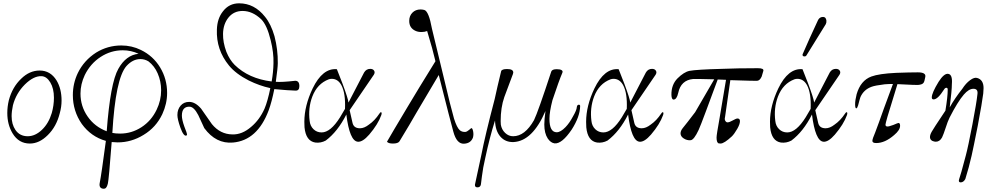

<svg xmlns="http://www.w3.org/2000/svg" viewBox="-20 -853 5982 1157"><path d="M340 -170Q320 -90 268 -39Q217 12 160 12Q93 12 56 -49Q24 -102 24 -172Q24 -210 33 -248Q54 -328 108 -379Q158 -428 219 -428Q284 -428 321 -368Q351 -318 351 -247Q351 -209 340 -170ZM292 -172Q305 -218 305 -264Q305 -320 283 -356.5Q261 -393 230 -394Q183 -396 130 -344Q77 -291 58 -219Q50 -182 50 -153Q50 -104 73 -70Q99 -32 147 -32Q192 -32 232.5 -70.5Q273 -109 292 -172Z M958 -165Q920 -85 845 -40Q772 5 689 5Q677 5 653 3Q636 228 630 253Q624 278 613 283Q606 285 600 284Q575 280 581 249Q591 199 618 -4Q529 -29 473 -106Q419 -184 419 -280Q419 -350 449 -413Q486 -489 559 -536Q629 -579 711 -579Q774 -579 829 -552Q903 -516 945 -446.5Q987 -377 987 -293Q987 -228 958 -165ZM930 -411Q911 -455 875 -483Q852 -497 826 -497Q780 -497 742 -455Q676 -380 657 -52Q677 -48 704 -48Q773 -48 832.5 -86.5Q892 -125 924 -192Q951 -248 951 -309Q951 -363 930 -411ZM815 -529Q770 -550 720 -550Q648 -550 586.5 -510Q525 -470 491 -401Q465 -346 465 -289Q465 -213 508 -151Q551 -89 623 -62Q645 -354 693 -438Q739 -521 815 -529Z M1759 -307Q1719 -308 1633 -316Q1618 -240 1599 -188Q1531 -7 1384 6Q1282 15 1211 -81L1175 -159Q1149 -209 1123 -210Q1100 -211 1088 -197.5Q1076 -184 1076 -156Q1076 -132 1091 -90Q1107 -51 1107 -41Q1107 -38 1104 -37Q1096 -32 1086.5 -44Q1077 -56 1067 -84Q1049 -135 1049 -160Q1049 -194 1068.5 -216.5Q1088 -239 1120 -239Q1157 -239 1192 -198Q1213 -167 1257 -105Q1307 -44 1380 -43Q1439 -41 1494 -89Q1544 -131 1574 -198Q1593 -243 1609 -322Q1544 -336 1479 -368Q1401 -408 1360 -458Q1282 -553 1287 -675Q1289 -741 1323 -784Q1360 -833 1421 -833Q1513 -833 1577 -752Q1613 -708 1634 -635Q1655 -555 1654 -472Q1654 -446 1642 -360Q1678 -357 1757 -366Q1770 -367 1777 -359Q1784 -351 1784 -334Q1784 -320 1778 -313Q1772 -306 1759 -307ZM1628 -472Q1630 -535 1611 -611Q1589 -702 1554 -737Q1501 -787 1442 -787Q1389 -787 1357 -747.5Q1325 -708 1324 -649Q1323 -598 1344 -541Q1364 -492 1394 -462Q1479 -379 1617 -362Q1627 -418 1628 -472Z M2278 -160Q2258 -104 2205 -42Q2165 4 2136 1Q2087 -3 2067 -163Q2015 -60 1943 -6Q1913 10 1880 6Q1823 -3 1815 -86Q1814 -97 1814 -119Q1814 -215 1864 -320Q1924 -444 2010 -436Q2041 -357 2044 -349Q2078 -258 2080 -235L2174 -416Q2187 -438 2211 -438Q2226 -438 2233 -429Q2242 -418 2233 -403L2087 -189L2104 -114Q2111 -80 2149 -80Q2175 -80 2203 -102Q2238 -126 2266 -168Q2272 -177 2275 -177Q2283 -177 2278 -160ZM2029 -146 2059 -197Q2063 -292 2037 -340Q2016 -378 1979 -378Q1970 -378 1961 -375Q1892 -349 1862 -271Q1836 -202 1846 -124Q1849 -94 1869 -74.5Q1889 -55 1918 -55Q1972 -55 2029 -146Z M2830 -24Q2817 11 2776 13Q2754 14 2738 -4Q2722 -22 2712 -59Q2698 -108 2624 -401L2489 -173Q2454 -111 2387 -1Q2378 12 2348 12Q2320 12 2312 1Q2338 -45 2435 -207Q2498 -313 2604 -484Q2588 -554 2554 -666Q2539 -660 2520 -660Q2499 -660 2484 -667Q2446 -684 2446 -727Q2446 -757 2465 -776.5Q2484 -796 2514 -796Q2525 -796 2537 -793Q2564 -785 2583 -680Q2583 -679 2655 -382Q2695 -211 2716 -138Q2733 -84 2751 -68Q2764 -57 2784 -58Q2794 -59 2806.5 -70Q2819 -81 2821 -81Q2827 -81 2831 -62Q2835 -42 2830 -24Z M3476 -214Q3475 -150 3425 -72Q3366 15 3322 11Q3299 8 3281 -18Q3260 -50 3260 -103Q3260 -131 3267 -184Q3189 -3 3075 3Q3026 5 2995.5 -29.5Q2965 -64 2963 -127Q2930 -23 2904 100Q2890 159 2884 210L2878 258Q2875 276 2857 276Q2841 276 2842 260L2881 79Q2903 -35 2961 -256Q2975 -322 3000 -424Q3004 -437 3036 -437Q3073 -437 3073 -416Q3073 -413 3071 -407L3019 -268Q2997 -205 2997 -123Q2997 -107 2998 -102Q3003 -72 3024 -52Q3045 -32 3072 -32Q3143 -32 3198 -129Q3222 -178 3302 -422Q3307 -436 3335 -436Q3355 -436 3364 -430.5Q3373 -425 3369 -415Q3348 -366 3309 -249Q3291 -179 3291 -137Q3291 -56 3335 -56Q3358 -56 3388 -87Q3412 -112 3432 -150Q3455 -189 3456 -208Q3458 -222 3468 -222Q3476 -222 3476 -214Z M3976 -160Q3956 -104 3903 -42Q3863 4 3834 1Q3785 -3 3765 -163Q3713 -60 3641 -6Q3611 10 3578 6Q3521 -3 3513 -86Q3512 -97 3512 -119Q3512 -215 3562 -320Q3622 -444 3708 -436Q3739 -357 3742 -349Q3776 -258 3778 -235L3872 -416Q3885 -438 3909 -438Q3924 -438 3931 -429Q3940 -418 3931 -403L3785 -189L3802 -114Q3809 -80 3847 -80Q3873 -80 3901 -102Q3936 -126 3964 -168Q3970 -177 3973 -177Q3981 -177 3976 -160ZM3727 -146 3757 -197Q3761 -292 3735 -340Q3714 -378 3677 -378Q3668 -378 3659 -375Q3590 -349 3560 -271Q3534 -202 3544 -124Q3547 -94 3567 -74.5Q3587 -55 3616 -55Q3670 -55 3727 -146Z M4580 -426 4570 -392Q4559 -367 4542 -366Q4534 -365 4381 -370Q4372 -304 4349 -147Q4345 -133 4351.5 -123.5Q4358 -114 4367 -116Q4375 -116 4395 -127Q4416 -139 4424 -139Q4439 -139 4439 -123Q4439 -105 4423 -77Q4405 -46 4391 -32Q4344 12 4322 12Q4314 12 4311 11Q4298 7 4298 -24Q4298 -41 4316 -140L4355 -372L4305 -374Q4297 -351 4233 -180Q4201 -94 4190 -70Q4162 -10 4142 -8Q4120 -6 4100.5 -18.5Q4081 -31 4081 -49Q4081 -65 4095 -82Q4115 -106 4169 -177Q4188 -208 4284 -375Q4170 -378 4157 -377Q4083 -370 4067 -293Q4058 -253 4039 -253Q4027 -253 4026 -281Q4025 -342 4062 -380Q4101 -419 4135 -426Q4177 -434 4328 -438Q4423 -442 4547 -442Q4566 -442 4574 -438Q4582 -434 4580 -426Z M5084 -160Q5064 -104 5011 -42Q4971 4 4942 1Q4893 -3 4873 -163Q4821 -60 4749 -6Q4719 10 4686 6Q4629 -3 4621 -86Q4620 -97 4620 -119Q4620 -215 4670 -320Q4730 -444 4816 -436Q4847 -357 4850 -349Q4884 -258 4886 -235L4980 -416Q4993 -438 5017 -438Q5032 -438 5039 -429Q5048 -418 5039 -403L4893 -189L4910 -114Q4917 -80 4955 -80Q4981 -80 5009 -102Q5044 -126 5072 -168Q5078 -177 5081 -177Q5089 -177 5084 -160ZM4835 -146 4865 -197Q4869 -292 4843 -340Q4822 -378 4785 -378Q4776 -378 4767 -375Q4698 -349 4668 -271Q4642 -202 4652 -124Q4655 -94 4675 -74.5Q4695 -55 4724 -55Q4778 -55 4835 -146ZM4910 -733Q4920 -751 4940 -751Q4957 -751 4960 -729Q4961 -716 4956 -707L4839 -518Q4836 -513 4828 -513Q4816 -513 4816 -523Q4816 -526 4817 -527Q4853 -611 4910 -733Z M5556 -390Q5551 -362 5546 -355Q5539 -343 5511 -341Q5505 -340 5388 -346L5328 -150Q5316 -108 5316 -102Q5316 -92 5325 -91Q5334 -89 5363 -100Q5391 -112 5394 -112Q5404 -112 5404 -95Q5404 -69 5368 -39Q5313 9 5260 9Q5237 9 5237 -4Q5237 -16 5254 -55Q5275 -109 5277 -117Q5293 -164 5361 -347Q5333 -347 5311 -345Q5253 -338 5232 -330Q5185 -313 5165 -268Q5161 -257 5151 -218Q5146 -201 5140 -200Q5133 -200 5133 -225Q5133 -249 5142 -285Q5166 -368 5231 -392Q5277 -409 5380 -414Q5462 -417 5511 -417Q5561 -417 5556 -390Z M5905 -289Q5899 -239 5872 -95Q5844 46 5835 85Q5819 156 5797 226Q5786 246 5769 246Q5758 246 5758 235Q5758 232 5760 226Q5767 209 5800 84Q5814 32 5840 -104Q5865 -236 5870 -285Q5875 -318 5846 -318Q5818 -318 5788 -283Q5751 -240 5702 -144Q5691 -122 5678 -81Q5666 -44 5657 -25Q5643 1 5619 1Q5610 1 5598 -4Q5584 -12 5584 -27Q5584 -41 5595 -60Q5599 -69 5677 -186Q5691 -270 5691 -313Q5691 -324 5683 -324Q5675 -324 5669 -314Q5631 -254 5606 -254Q5595 -254 5595 -266Q5595 -293 5636 -360Q5669 -412 5694 -408Q5721 -404 5716 -346Q5716 -309 5703 -206Q5733 -260 5779 -318Q5800 -351 5826 -370Q5852 -389 5869 -383Q5907 -372 5907 -322Q5907 -313 5905 -289Z"/></svg>

Font: GFS Gazis
Style: Regular
Weight: 400
Designer: George Matthiopoulos
Foundry: George Matthiopoulos
Version: Version 1.0